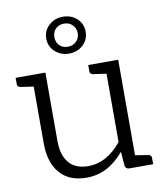

<svg xmlns="http://www.w3.org/2000/svg" viewBox="-84 -808 744 883"><g transform="rotate(-10 288.5 -366.0)"><path d="M548 -45Q561 -43 561 -29V0H449Q435 0 430 -15L425 -82Q350 8 250 8Q168 8 125 -42.5Q82 -93 82 -181V-447L20 -456Q7 -459 7 -472V-501H146V-181Q146 -115 176.5 -79Q207 -43 267 -43Q353 -43 422 -128V-447L360 -456Q346 -459 346 -472V-501H486V-55ZM177 -654Q177 -691 204 -715.5Q231 -740 269 -740Q308 -740 334.5 -716Q361 -692 361 -654Q361 -617 334.5 -592.5Q308 -568 269 -568Q231 -568 204 -592.5Q177 -617 177 -654ZM324 -654Q324 -677 308.5 -692.5Q293 -708 269 -708Q245 -708 230 -693Q215 -678 215 -654Q215 -630 230 -615Q245 -600 269 -600Q293 -600 308.5 -615.5Q324 -631 324 -654Z"/></g></svg>

Font: Aleo Light
Style: Regular
Weight: 300
Designer: Alessio Laiso
Foundry: Alessio Laiso
Version: Version 2.000